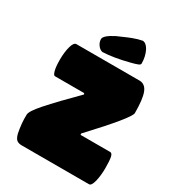

<svg xmlns="http://www.w3.org/2000/svg" viewBox="-217 -1059 1079 1185"><g transform="rotate(30 322.0 -466.5)"><path d="M404.8 -247.1 405.8 -237.8H617.2Q630.9 -237.8 636 -213.9Q641.1 -189.9 641.1 -136.2Q641.1 -84.5 630.9 -42.2Q620.6 0 603 0H124Q100.6 0 87.6 -10.3Q74.7 -20.5 66.9 -50.8Q53.2 -119.1 55.2 -179.2Q55.2 -204.1 111.8 -268.1Q182.1 -347.2 299.8 -464.8L295.9 -472.2H87.9Q77.6 -472.2 70.3 -499.3Q63 -526.4 63 -575.2Q63 -629.9 74 -669.9Q85 -710 104 -710H556.2Q595.7 -708 612.3 -663.6Q628.9 -619.1 628.9 -522Q628.9 -486.8 404.8 -247.1ZM448.2 -933.1Q473.1 -932.1 492.2 -897Q512.2 -856.4 512.2 -807.1Q512.2 -798.8 497.6 -792.7Q482.9 -786.6 452.1 -778.8Q345.2 -751 266.1 -748Q247.6 -752.4 233.4 -771.7Q219.2 -791 219.2 -813Q219.2 -838.9 290 -875Q297.4 -877.9 319.8 -887.9Q342.3 -897.9 353.3 -902.6Q364.3 -907.2 382.8 -914.3Q401.4 -921.4 417 -925.8Q432.6 -930.2 448.2 -933.1Z"/></g></svg>

Font: GGS TheRock Black
Style: Regular
Weight: 900
Designer: Rodrigo Fuenzalida (2012); Goodgame Studios (2014)
Foundry: Rodrigo Fuenzalida,2012;  GGS,2014
Version: Version 1.002 | FøM Mod